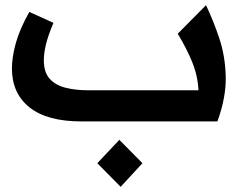

<svg xmlns="http://www.w3.org/2000/svg" viewBox="-20 -468 955 740"><path d="M294 0Q162 0 94 -54Q26 -108 26 -204Q26 -248 41 -302Q56 -356 93 -422L186 -380Q165 -330 157 -296.5Q149 -263 149 -235Q149 -190 171 -165Q193 -140 232 -130Q271 -120 321 -120H745Q742 -177 720.5 -229.5Q699 -282 665 -338L774 -448Q803 -387 825.5 -319.5Q848 -252 850 -173Q852 -94 818 0ZM445 252 355 161 440 71 529 161Z"/></svg>

Font: Readex Pro Medium
Style: Regular
Weight: 500
Designer: Bonnie Shaver-Troup, Thomas Jockin
Foundry: Lexend
Version: Version 1.204; ttfautohint (v1.8.4.7-5d5b)